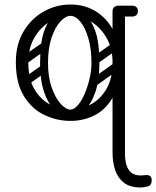

<svg xmlns="http://www.w3.org/2000/svg" viewBox="-20 -525 690 848"><path d="M291 9Q231 9 175.5 -17.5Q120 -44 85 -101.5Q50 -159 50 -251Q50 -329 84 -386Q118 -443 173 -474Q228 -505 291 -505Q355 -505 404.5 -474Q454 -443 483 -386Q512 -329 512 -251Q512 -159 481.5 -101.5Q451 -44 401 -17.5Q351 9 291 9ZM291 -41Q337 -41 379.5 -63Q422 -85 449.5 -131Q477 -177 477 -250Q477 -312 450.5 -358Q424 -404 382 -429.5Q340 -455 291 -455Q243 -455 200.5 -429.5Q158 -404 131.5 -358Q105 -312 105 -250Q105 -177 132 -131Q159 -85 202 -63Q245 -41 291 -41ZM505 134Q477 134 477 108V-474Q477 -500 505 -500Q532 -500 532 -474V108Q532 134 505 134ZM479 -476Q479 -481 482 -486Q485 -491 489 -495Q491 -497 496.5 -498.5Q502 -500 513 -500H564Q576 -500 583 -493Q589 -487 589 -476Q589 -465 583 -459Q576 -452 564 -452H513Q502 -452 496.5 -454Q491 -456 488 -459Q486 -461 482.5 -465.5Q479 -470 479 -476ZM532 69V154Q532 178 537.5 200Q543 222 558 236Q573 250 603 250Q607 250 615 249Q623 248 629 248Q637 248 643.5 253.5Q650 259 650 270Q650 293 633.5 298Q617 303 600 303Q555 303 528 282.5Q501 262 489 227Q477 192 477 149V69ZM378 -150Q368 -165 382 -174L482 -245Q496 -256 506 -241Q516 -227 503 -217L403 -145Q398 -141 390.5 -142Q383 -143 378 -150ZM394 -255Q385 -269 398 -279L475 -333Q490 -343 499 -329Q510 -314 496 -305L419 -250Q414 -246 406.5 -247Q399 -248 394 -255ZM81 -157Q71 -172 85 -181L162 -235Q177 -245 186 -231Q197 -216 183 -207L106 -152Q100 -148 93 -149Q86 -150 81 -157ZM81 -255Q71 -270 85 -279L162 -333Q177 -343 186 -329Q197 -314 183 -305L106 -250Q100 -246 93 -247Q86 -248 81 -255ZM288 -7Q254 -9 224 -36.5Q194 -64 175.5 -116.5Q157 -169 157 -245Q157 -338 175.5 -389Q194 -440 224 -460.5Q254 -481 288 -481L291 -455Q270 -455 247 -430.5Q224 -406 208 -359.5Q192 -313 192 -246Q192 -186 208 -139.5Q224 -93 247.5 -67Q271 -41 291 -41ZM288 -7 291 -41Q307 -41 323.5 -60Q340 -79 353.5 -110Q367 -141 375.5 -177Q384 -213 384 -246Q384 -308 370.5 -355Q357 -402 335.5 -428.5Q314 -455 291 -455L288 -481Q322 -481 352 -460.5Q382 -440 400.5 -389Q419 -338 419 -245Q419 -169 400.5 -116.5Q382 -64 352 -36.5Q322 -9 288 -7Z"/></svg>

Font: Agu Display Uzo
Style: Regular
Weight: 400
Designer: Oluwaseun Badejo
Version: Version 1.103